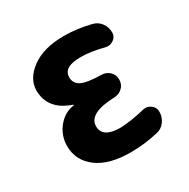

<svg xmlns="http://www.w3.org/2000/svg" viewBox="-129 -646 758 772"><g transform="rotate(-30 250.0 -260.0)"><path d="M392.6 -114.3Q412.1 -119.1 428.7 -106.9Q445.3 -94.7 445.3 -75.2Q445.3 -49.8 430.7 -29.8Q416 -9.8 391.6 -4.9Q328.1 9.8 264.6 9.8Q164.1 9.8 109.4 -31.7Q54.7 -73.2 54.7 -139.6Q54.7 -188.5 85 -225.6Q115.2 -262.7 159.2 -268.6Q160.2 -268.6 160.2 -269.5Q160.2 -271.5 158.2 -272.5Q60.5 -305.7 59.6 -394.5Q59.6 -449.2 114.7 -489.7Q169.9 -530.3 264.6 -530.3Q325.2 -530.3 387.7 -514.6Q412.1 -508.8 426.3 -489.3Q440.4 -469.7 440.4 -445.3Q440.4 -425.8 423.8 -414.1Q407.2 -402.3 386.7 -407.2Q327.1 -422.9 280.3 -422.9Q200.2 -422.9 200.2 -375Q200.2 -346.7 225.6 -333.5Q251 -320.3 318.4 -319.3Q340.8 -318.4 355.5 -303.7Q370.1 -289.1 370.1 -267.1Q370.1 -245.1 355 -230.5Q339.8 -215.8 318.4 -214.8Q195.3 -210.9 195.3 -150.4Q195.3 -97.7 275.4 -96.7Q324.2 -97.7 392.6 -114.3Z"/></g></svg>

Font: Rounded-X Mgen+ 1m bold
Style: Bold
Weight: 700
Designer: [Source Han Sans]
Ryoko NISHIZUKA  (kana & ideographs); Paul D. Hunt (Latin, Greek & Cyrillic); Wenlong ZHANG  (bopomofo
Version: Version 1.059.20150602